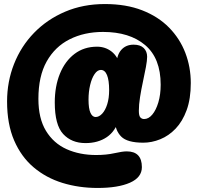

<svg xmlns="http://www.w3.org/2000/svg" viewBox="-20 -785 979 950"><path d="M463 145Q370 145 289 120Q208 95 146.5 43Q85 -9 50 -90Q15 -171 15 -283Q15 -381 49.5 -468.5Q84 -556 148.5 -622.5Q213 -689 302 -727Q391 -765 499 -765Q604 -765 683.5 -734Q763 -703 816.5 -648.5Q870 -594 897 -523.5Q924 -453 924 -374Q924 -296 903.5 -240Q883 -184 849 -148.5Q815 -113 773 -96Q731 -79 689 -79Q610 -79 580 -109Q550 -139 548 -190L570 -198Q552 -136 508.5 -106.5Q465 -77 403 -77Q334 -77 292.5 -122Q251 -167 251 -278Q251 -358 276.5 -420.5Q302 -483 349 -518.5Q396 -554 460 -554Q501 -554 532 -530Q563 -506 576 -457L556 -458Q556 -510 579 -537Q602 -564 641 -564Q674 -564 691 -547.5Q708 -531 708 -504Q708 -486 702 -453.5Q696 -421 687.5 -382Q679 -343 673 -305Q667 -267 667 -237Q667 -212 674.5 -204Q682 -196 693 -196Q715 -196 733.5 -218Q752 -240 763.5 -278.5Q775 -317 775 -366Q775 -497 698 -562Q621 -627 490 -627Q397 -627 324.5 -590.5Q252 -554 211 -481Q170 -408 170 -296Q170 -199 207.5 -137.5Q245 -76 309.5 -47Q374 -18 456 -18Q506 -18 546 -27Q586 -36 607 -36Q682 -36 682 42Q682 93 623 119Q564 145 463 145ZM453 -206Q470 -206 485.5 -222.5Q501 -239 510.5 -269Q520 -299 520 -339Q520 -388 509.5 -413.5Q499 -439 479 -439Q462 -439 448 -418.5Q434 -398 426 -364.5Q418 -331 418 -292Q418 -248 427.5 -227Q437 -206 453 -206Z"/></svg>

Font: DynaPuff
Style: Bold
Weight: 700
Designer: Toshi Omagari, Jennifer Daniel
Foundry: Google Fonts
Version: Version 2.000